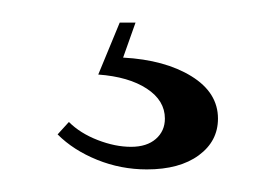

<svg xmlns="http://www.w3.org/2000/svg" viewBox="-20 -20 244 170"><path d="M41 88Q51 98 66.5 104Q82 110 96 110Q110 110 118 103Q126 96 126 85Q126 69 110 58.5Q94 48 67 46L86 0H100L89 31Q126 33 149.5 47.5Q173 62 173 85Q173 105 156 117.5Q139 130 110 130Q87 130 66 121.5Q45 113 31 99Z"/></svg>

Font: Moniqa SemBd Heading
Style: Regular
Weight: 600
Designer: Rajesh Rajput
Foundry: Rajesh Rajput
Version: Version 1.000